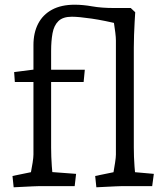

<svg xmlns="http://www.w3.org/2000/svg" viewBox="-20 -790 695 815"><path d="M38 5 33 -43 145 -66 106 -29Q107 -37 111 -57Q115 -77 118.5 -99.5Q122 -122 122 -134V-461L135 -442H43L40 -484L134 -496L122 -476V-599Q122 -651 142 -689.5Q162 -728 201 -749Q240 -770 297 -770Q332 -770 371.5 -763Q411 -756 464 -756H535L554 -738Q553 -723 551.5 -696.5Q550 -670 549 -641Q548 -612 548 -588V-164Q548 -124 551 -83.5Q554 -43 557 -25L520 -62L633 -52L626 0H499Q489 0 470 1Q451 2 429.5 3Q408 4 389 5L384 -43L496 -66L456 -29Q458 -37 461.5 -57Q465 -77 468.5 -99.5Q472 -122 472 -134V-618Q472 -631 469.5 -651.5Q467 -672 463.5 -694Q460 -716 457 -731L496 -685Q424 -703 369 -711Q314 -719 285 -719Q247 -719 228 -700.5Q209 -682 203 -649Q197 -616 197 -574Q197 -532 197 -485L184 -494H340L335 -442H184L197 -464V-164Q197 -125 200 -84Q203 -43 206 -25L169 -62L303 -52L297 0H148Q138 0 119 1Q100 2 78.5 3Q57 4 38 5Z"/></svg>

Font: Andada Pro
Style: Regular
Weight: 400
Designer: Carolina Giovagnoli
Foundry: Huerta Tipografica
Version: Version 3.003